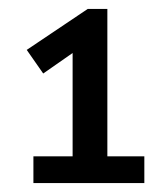

<svg xmlns="http://www.w3.org/2000/svg" viewBox="-20 -730 370 431"><path d="M55 -379H143V-611L77 -565L40 -618L177 -710H221V-379H304V-319H55Z"/></svg>

Font: Livvic Medium
Style: Regular
Weight: 500
Designer: Jacques Le Bailly, Baron von Fonthausen
Version: Version 1.001; ttfautohint (v1.8.2)